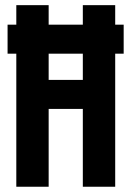

<svg xmlns="http://www.w3.org/2000/svg" viewBox="-20 -710 500 730"><path d="M8.8 -616.2H42V-690.4H165V-616.2H294.9V-690.4H418V-616.2H450.2V-505.9H418V0H294.9V-295.9H165V0H42V-505.9H8.8ZM294.9 -505.9H165V-406.2H294.9Z"/></svg>

Font: Dinish Condensed
Style: Bold
Weight: 700
Width: 3
Designer: Bert Driehuis
Foundry: Playbeing
Version: Version 3.006; git-39231f3c-release